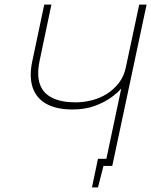

<svg xmlns="http://www.w3.org/2000/svg" viewBox="-20 -720 656 833"><path d="M405 -31 379 93H405L429 0H451L457 -31ZM616 -700H584L526 -428Q518 -389 496 -360.5Q474 -332 444 -313Q414 -294 378.5 -285Q343 -276 308 -276Q246 -276 206.5 -295.5Q167 -315 153 -355Q139 -395 152 -457L203 -700H172L120 -454Q106 -388 121.5 -341Q137 -294 181 -269.5Q225 -245 294 -245Q348 -245 389.5 -260Q431 -275 460.5 -296Q490 -317 506 -336L435 0H467Z"/></svg>

Font: Advent Pro ExtraLight
Style: Italic
Weight: 250
Italic angle: -12°
Version: Version 3.000